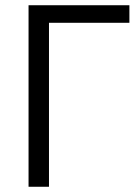

<svg xmlns="http://www.w3.org/2000/svg" viewBox="-20 -713 535 733"><path d="M89 0V-693H474V-626H167V0Z"/></svg>

Font: Ubuntu Sans
Style: Regular
Weight: 400
Designer: Dalton Maag Ltd
Foundry: Dalton Maag Ltd
Version: Version 1.006; ttfautohint (v1.8.4.7-5d5b)